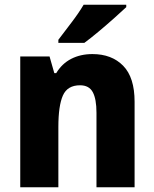

<svg xmlns="http://www.w3.org/2000/svg" viewBox="-20 -786 648 806"><path d="M368 -559Q449 -559 497 -510Q545 -461 545 -359V0H385V-313Q385 -370 369.5 -399Q354 -428 316 -428Q263 -428 244 -385Q225 -342 225 -253V0H65V-549H188L208 -479H216Q240 -519 279 -539Q318 -559 368 -559ZM510 -756Q491 -738 459.5 -710Q428 -682 394 -653.5Q360 -625 334 -606H225V-619Q250 -652 280.5 -692Q311 -732 331 -766H510Z"/></svg>

Font: Noto Sans Ethiopic SemiCondensed ExtraBold
Style: Regular
Weight: 800
Width: 4
Designer: Monotype Design Team
Foundry: Monotype Imaging Inc.
Version: Version 2.102; ttfautohint (v1.8.4.7-5d5b)